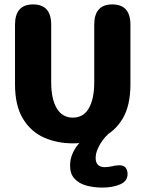

<svg xmlns="http://www.w3.org/2000/svg" viewBox="-20 -639 659 870"><path d="M442.5 211Q405.5 211 372 202Q338.5 193 318 171Q297.5 149 297.5 111.5Q297.5 84.5 307.2 60.5Q317 36.5 332.5 17.5Q348 -1.5 365.5 -13.8Q383 -26 398 -29H469.5Q459.5 -22.5 446.2 -5Q433 12.5 423.2 34.5Q413.5 56.5 413.5 76.5Q413.5 98.5 424.5 108.5Q435.5 118.5 455.5 118.5Q462 118.5 473 117Q484 115.5 490.5 114Q499.5 111.5 507.2 110.8Q515 110 521 110Q541 110 549.5 121.2Q558 132.5 558 150Q558 181.5 524.8 196.2Q491.5 211 442.5 211ZM310 10.5Q238 10.5 178.8 -16Q119.5 -42.5 83.8 -101.5Q48 -160.5 48 -257V-527Q48 -619 130 -619Q212 -619 212 -527V-266Q212 -191 237 -148.5Q262 -106 310 -106Q358 -106 382.5 -148.5Q407 -191 407 -266V-527Q407 -619 489 -619Q571 -619 571 -527V-257Q571 -160.5 535.8 -101.5Q500.5 -42.5 441.5 -16Q382.5 10.5 310 10.5Z"/></svg>

Font: Sono Monospace
Style: Bold
Weight: 700
Designer: Tyler Finck
Foundry: Tyler Finck
Version: Version 2.112